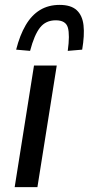

<svg xmlns="http://www.w3.org/2000/svg" viewBox="-20 -765 363 785"><path d="M40 0 119 -497H212L133 0ZM103 -557 46 -562Q61 -621 85 -662Q109 -703 143.5 -724Q178 -745 224 -745Q270 -745 293.5 -723.5Q317 -702 321.5 -661.5Q326 -621 316 -562L257 -557Q266 -622 257.5 -652Q249 -682 208 -682Q167 -682 143.5 -652Q120 -622 103 -557Z"/></svg>

Font: Nunito Sans 7pt Condensed Medium
Style: Italic
Weight: 500
Width: 3
Italic angle: -9°
Designer: Vernon Adams
Foundry: Vernon Adams
Version: Version 3.101;gftools[0.9.27]